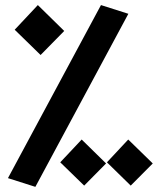

<svg xmlns="http://www.w3.org/2000/svg" viewBox="-20 -723 626 753"><path d="M118.7 9.8 483.4 -668.9 376 -703.1 11.2 -24.4ZM139.2 -507.3 231.9 -601.6 128.4 -703.1 37.6 -606.4ZM310.1 4.9 396 -82 300.3 -175.8 216.3 -86.4ZM492.7 4.9 579.1 -82 482.9 -175.8 399.4 -86.4Z"/></svg>

Font: CaskaydiaCove Nerd Font
Style: Bold
Weight: 700
Designer: Aaron Bell
Foundry: Saja Typeworks
Version: Version 2111.1;Nerd Fonts 2.3.0